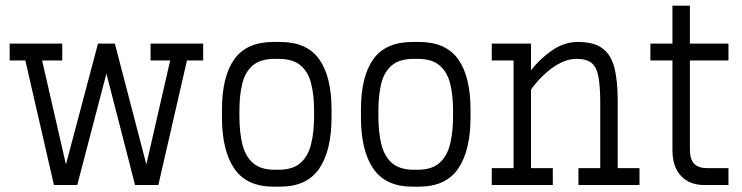

<svg xmlns="http://www.w3.org/2000/svg" viewBox="-20 -663 2658 688"><path d="M173.3 0 70.8 -446.3H14.6V-506.8H203.1V-446.3H130.9L216.3 -73.7L331.1 -506.8H391.6L504.4 -73.7L589.8 -446.3H519.5V-506.8H708V-446.3H649.9L547.4 0H463.9L361.3 -399.4L256.8 0Z M960 5.9Q863.8 5.9 819.6 -58.8Q775.4 -123.5 775.4 -242.2V-270.5Q775.4 -388.7 819.6 -450.7Q863.8 -512.7 960 -512.7H983.4Q1079.6 -512.7 1123.8 -450.7Q1168 -388.7 1168 -270.5V-242.2Q1168 -123.5 1123.8 -58.8Q1079.6 5.9 983.4 5.9ZM964.8 -452.1Q914.1 -452.1 886.5 -429.2Q858.9 -406.2 848.4 -364.5Q837.9 -322.8 837.9 -265.1V-247.1Q837.9 -189.9 848.4 -146.5Q858.9 -103 886.5 -78.9Q914.1 -54.7 964.8 -54.7H978Q1028.8 -54.7 1056.4 -78.9Q1084 -103 1094.7 -146.5Q1105.5 -189.9 1105.5 -247.1V-265.1Q1105.5 -322.8 1094.7 -364.5Q1084 -406.2 1056.4 -429.2Q1028.8 -452.1 978 -452.1Z M1458 5.9Q1361.8 5.9 1317.6 -58.8Q1273.4 -123.5 1273.4 -242.2V-270.5Q1273.4 -388.7 1317.6 -450.7Q1361.8 -512.7 1458 -512.7H1481.4Q1577.6 -512.7 1621.8 -450.7Q1666 -388.7 1666 -270.5V-242.2Q1666 -123.5 1621.8 -58.8Q1577.6 5.9 1481.4 5.9ZM1462.9 -452.1Q1412.1 -452.1 1384.5 -429.2Q1356.9 -406.2 1346.4 -364.5Q1335.9 -322.8 1335.9 -265.1V-247.1Q1335.9 -189.9 1346.4 -146.5Q1356.9 -103 1384.5 -78.9Q1412.1 -54.7 1462.9 -54.7H1476.1Q1526.9 -54.7 1554.4 -78.9Q1582 -103 1592.8 -146.5Q1603.5 -189.9 1603.5 -247.1V-265.1Q1603.5 -322.8 1592.8 -364.5Q1582 -406.2 1554.4 -429.2Q1526.9 -452.1 1476.1 -452.1Z M1742.2 0V-60.5H1820.3V-446.3H1742.2V-506.8H1882.8V-411.1Q1912.6 -450.2 1956.8 -481.4Q2001 -512.7 2050.8 -512.7Q2108.4 -512.7 2139.2 -489.5Q2169.9 -466.3 2181.6 -420.2Q2193.4 -374 2193.4 -304.7V-60.5H2271.5V0H2052.7V-60.5H2130.9V-293.9Q2130.9 -354 2124.3 -388.4Q2117.7 -422.9 2099.6 -437.5Q2081.5 -452.1 2045.9 -452.1Q2018.1 -452.1 1991.7 -439.2Q1965.3 -426.3 1943.1 -407.5Q1920.9 -388.7 1905.3 -370.6Q1889.6 -352.5 1882.8 -341.8V-60.5H1960.9V0Z M2503.4 0Q2451.2 0 2420.4 -32.5Q2389.6 -64.9 2389.6 -125V-446.3H2310.5V-506.8H2389.6V-642.6H2452.1V-506.8H2590.3V-446.3H2452.1V-129.9Q2452.1 -91.3 2467.8 -75.9Q2483.4 -60.5 2513.2 -60.5H2590.3V0Z"/></svg>

Font: Kay Pho Du
Style: Regular
Weight: 400
Designer: Victor Gaultney, Khu Oo Reh
Foundry: SIL International
Version: Version 3.000